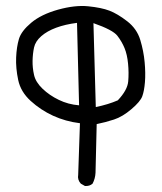

<svg xmlns="http://www.w3.org/2000/svg" viewBox="-20 -579 540 639"><path d="M262.7 40 249 32.2Q237.3 19.5 240.2 2.9L246.1 -168.9Q198.2 -174.8 156.7 -193.8Q115.2 -212.9 82 -243.2Q48.8 -273.4 40.5 -313Q32.2 -352.5 33.7 -387.7Q35.2 -422.9 43 -449.2Q50.8 -475.6 84 -503.4Q117.2 -531.2 173.3 -546.9Q229.5 -562.5 273.4 -558.1Q317.4 -553.7 344.2 -543.5Q371.1 -533.2 403.3 -508.3Q435.5 -483.4 446.8 -446.3Q458 -409.2 461.4 -372.1Q464.8 -335 462.4 -305.7Q460 -276.4 453.6 -258.8Q447.3 -241.2 417.5 -215.8Q387.7 -190.4 359.4 -181.2Q331.1 -171.9 301.8 -166Q298.8 -23.4 297.9 -3.9Q296.9 15.6 288.1 32.2Q278.3 41 262.7 40ZM243.2 -228.5 236.3 -502.9Q197.3 -498 167 -486.8Q136.7 -475.6 117.2 -458.5Q97.7 -441.4 93.3 -420.9Q88.9 -400.4 88.4 -377Q87.9 -353.5 93.3 -329.6Q98.6 -305.7 121.6 -283.7Q144.5 -261.7 175.8 -246.6Q207 -231.4 243.2 -228.5ZM372.1 -245.1Q404.3 -279.3 406.7 -308.1Q409.2 -336.9 406.2 -367.2Q403.3 -397.5 394.5 -418.9Q385.7 -440.4 370.6 -460Q355.5 -479.5 291 -502L298.8 -222.7Q340.8 -231.4 372.1 -245.1Z"/></svg>

Font: JasonHandwriting1
Style: Regular
Weight: 400
Version: Version 1.48.20